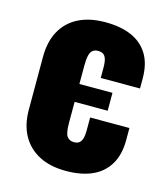

<svg xmlns="http://www.w3.org/2000/svg" viewBox="-94 -662 649 746"><g transform="rotate(15 230.5 -289.0)"><path d="M239 10Q176 10 131.5 -13Q87 -36 63 -79Q39 -122 39 -183V-395Q39 -457 63 -500Q87 -543 131.5 -565.5Q176 -588 239 -588Q301 -588 344.5 -569Q388 -550 411.5 -511.5Q435 -473 435 -414V-374H277V-415Q277 -439 272.5 -451.5Q268 -464 260 -468.5Q252 -473 240 -473Q228 -473 219.5 -467Q211 -461 207 -446Q203 -431 203 -405V-330H336V-258H203V-173Q203 -133 212.5 -119.5Q222 -106 241 -106Q253 -106 261 -111.5Q269 -117 273 -129.5Q277 -142 277 -163V-215H435V-166Q435 -108 411.5 -68.5Q388 -29 344.5 -9.5Q301 10 239 10Z"/></g></svg>

Font: Oswald
Style: Bold
Weight: 700
Designer: Vernon Adams
Foundry: Vernon Adams
Version: Version 4.103;gftools[0.9.33.dev8+g029e19f]